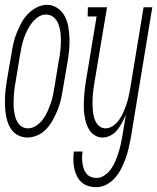

<svg xmlns="http://www.w3.org/2000/svg" viewBox="-26 -560 649 793"><path d="M87 8Q70 8 53.5 1Q37 -6 26 -19Q15 -32 8.5 -48Q2 -64 -1 -81.5Q-4 -99 -5 -116.5Q-6 -134 -5.5 -152.5Q-5 -171 -3 -189Q-1 -207 2 -226L21 -336Q24 -357 29 -379Q34 -401 42 -421.5Q50 -442 61 -463Q72 -484 88 -501Q104 -518 125 -529Q146 -540 168 -540Q192 -540 211.5 -526.5Q231 -513 241.5 -493Q252 -473 256 -449.5Q260 -426 261 -402Q262 -378 259.5 -353.5Q257 -329 253 -304L234 -194Q231 -173 226 -151Q221 -129 213 -108.5Q205 -88 194 -67.5Q183 -47 167.5 -29.5Q152 -12 130.5 -2Q109 8 87 8ZM90 -30Q107 -30 123 -40.5Q139 -51 150.5 -66Q162 -81 169.5 -98Q177 -115 183 -131.5Q189 -148 192.5 -165.5Q196 -183 199 -201L217 -311Q221 -329 223 -348Q225 -367 225.5 -386Q226 -405 224 -423.5Q222 -442 216 -459Q210 -476 196.5 -488Q183 -500 164 -500Q146 -500 130.5 -489Q115 -478 104 -463Q93 -448 85 -431.5Q77 -415 71.5 -398Q66 -381 62.5 -364Q59 -347 56 -329L38 -219Q35 -205 33.5 -191Q32 -177 31 -163Q30 -149 30 -135Q30 -121 31.5 -107.5Q33 -94 36 -81Q39 -68 46 -56Q53 -44 64 -37Q75 -30 90 -30ZM372 213Q354 213 338 208Q322 203 310 192Q298 181 291 166Q284 151 280.5 134.5Q277 118 277 100.5Q277 83 279 66H315Q313 78 313 90Q313 102 314.5 114Q316 126 320 137Q324 148 331 157Q338 166 349 170.5Q360 175 373 175Q390 175 406 164Q422 153 432.5 138Q443 123 450 106.5Q457 90 462.5 73Q468 56 472 39Q476 22 479 4L494 -87Q487 -70 478.5 -54Q470 -38 459 -24Q448 -10 431.5 -1Q415 8 398 8Q381 8 366.5 -0.5Q352 -9 343 -23Q334 -37 329.5 -53Q325 -69 322.5 -86Q320 -103 320 -120.5Q320 -138 321 -155.5Q322 -173 324 -190.5Q326 -208 329 -226L373 -492H336L337 -530H416L364 -219Q362 -206 360 -192Q358 -178 357 -164Q356 -150 356 -136.5Q356 -123 357 -109.5Q358 -96 360.5 -83Q363 -70 369 -58Q375 -46 385.5 -38Q396 -30 410 -30Q427 -30 442 -41Q457 -52 467 -66.5Q477 -81 484 -97.5Q491 -114 496.5 -130Q502 -146 505.5 -162.5Q509 -179 512 -196L567 -530H603L514 11Q510 32 505 53.5Q500 75 492.5 95.5Q485 116 475 136Q465 156 449.5 174Q434 192 413.5 202.5Q393 213 372 213Z"/></svg>

Font: Iosevka Slab XLtEx
Style: Italic
Weight: 200
Width: 7
Italic angle: -9°
Monospace: yes
Designer: Belleve Invis
Foundry: Belleve Invis
Version: Version 11.1.0; ttfautohint (v1.8.3)